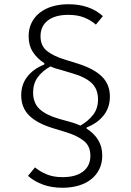

<svg xmlns="http://www.w3.org/2000/svg" viewBox="-20 -730 618 905"><path d="M442 -261Q442 -310 412 -338.5Q382 -367 319 -385L255 -404Q245 -406 236 -409.5Q227 -413 218 -417Q180 -396 158 -366Q136 -336 136 -294Q136 -245 166 -216.5Q196 -188 258 -170L322 -152Q332 -149 341 -145.5Q350 -142 359 -138Q397 -160 419.5 -189.5Q442 -219 442 -261ZM462 3Q462 39 448 67.5Q434 96 409 115.5Q384 135 349.5 145Q315 155 274 155Q224 155 183.5 140.5Q143 126 112 99L145 59Q169 79 200.5 92Q232 105 275 105Q337 105 371.5 78.5Q406 52 406 4Q406 -42 374.5 -66.5Q343 -91 294 -106L229 -126Q154 -149 117 -186Q80 -223 80 -281Q80 -332 109 -369Q138 -406 189 -426V-432Q155 -454 135 -485Q115 -516 115 -559Q115 -595 129 -623Q143 -651 168 -670.5Q193 -690 227.5 -700Q262 -710 303 -710Q403 -710 465 -654L432 -614Q408 -635 376.5 -647.5Q345 -660 302 -660Q240 -660 205.5 -633.5Q171 -607 171 -559Q171 -513 202.5 -489Q234 -465 283 -450L347 -430Q423 -406 460.5 -369Q498 -332 498 -275Q498 -223 468.5 -186Q439 -149 388 -129V-124Q423 -102 442.5 -70.5Q462 -39 462 3Z"/></svg>

Font: IBM Plex Sans Devanagari Light
Style: Regular
Weight: 300
Designer: Mike Abbink, Paul van der Laan, Pieter van Rosmalen, Erin McLaughlin
Foundry: Bold Monday
Version: Version 1.1